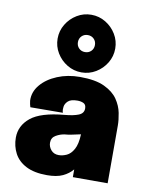

<svg xmlns="http://www.w3.org/2000/svg" viewBox="-92 -898 765 978"><g transform="rotate(10 290.5 -409.0)"><path d="M219 13Q153 13 111 -8.5Q69 -30 49.5 -67Q30 -104 30 -148Q30 -210 81.5 -252Q133 -294 255 -305Q300 -309 326 -319.5Q352 -330 352 -355Q352 -375 338.5 -381.5Q325 -388 307 -388Q273 -388 258.5 -374.5Q244 -361 242 -345Q240 -329 242 -321Q244 -314 244 -314L76 -313Q71 -328 69 -346Q67 -391 98 -428Q129 -465 182 -487Q235 -509 299 -509Q379 -509 425.5 -487Q472 -465 494.5 -432Q517 -399 524 -363Q531 -327 531 -299V0H351V-40Q331 -16 300 -1.5Q269 13 219 13ZM260 -98Q280 -98 301 -107.5Q322 -117 337 -144Q352 -171 354 -222Q331 -217 309.5 -212.5Q288 -208 272 -207Q250 -204 228 -191.5Q206 -179 206 -153Q206 -132 220.5 -115Q235 -98 260 -98ZM301 -533Q261 -533 227 -553.5Q193 -574 172.5 -608Q152 -642 152 -682Q152 -722 172.5 -756Q193 -790 227 -810.5Q261 -831 301 -831Q341 -831 375 -810.5Q409 -790 429.5 -756Q450 -722 450 -682Q450 -642 429.5 -608Q409 -574 375 -553.5Q341 -533 301 -533ZM301 -638Q320 -638 332.5 -650.5Q345 -663 345 -682Q345 -701 332.5 -713.5Q320 -726 301 -726Q282 -726 269.5 -713.5Q257 -701 257 -682Q257 -663 269.5 -650.5Q282 -638 301 -638Z"/></g></svg>

Font: Panamera Black
Style: Regular
Weight: 900
Designer: Bastien Sozeau
Foundry: NBR — Bastien Sozeau
Version: Version 3.002; ttfautohint (v1.8.4.7-5d5b);gftools[0.9.33]